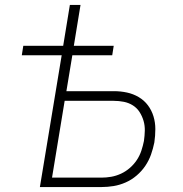

<svg xmlns="http://www.w3.org/2000/svg" viewBox="-20 -755 740 775"><path d="M141 0 229 -532H68L74 -570H235L262 -735H305L278 -570H439L433 -532H272L248 -387H440Q467 -387 492.5 -381.5Q518 -376 540 -363Q562 -350 577 -330Q592 -310 599.5 -285.5Q607 -261 607 -234Q607 -207 603 -180Q598 -155 589.5 -131Q581 -107 566.5 -85.5Q552 -64 531.5 -46.5Q511 -29 487 -18.5Q463 -8 438.5 -4Q414 0 390 0ZM389 -38Q409 -38 429 -41.5Q449 -45 468.5 -54Q488 -63 504.5 -77.5Q521 -92 532.5 -109.5Q544 -127 550.5 -146.5Q557 -166 561 -186Q564 -207 564.5 -227.5Q565 -248 559.5 -267Q554 -286 543.5 -302.5Q533 -319 516.5 -329.5Q500 -340 480 -344Q460 -348 439 -348H241L190 -38Z"/></svg>

Font: Iosevka Aile XLt Obl
Style: Regular
Weight: 200
Italic angle: -9°
Designer: Belleve Invis
Foundry: Belleve Invis
Version: Version 31.1.0; ttfautohint (v1.8.4)